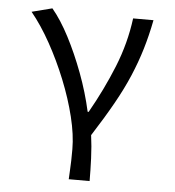

<svg xmlns="http://www.w3.org/2000/svg" viewBox="-50 -545 700 770"><g transform="rotate(5 300.0 -159.5)"><path d="M255 179Q256 157 257 139.5Q258 122 258.5 103.5Q259 85 259 58Q259 0 241.5 -71.5Q224 -143 194 -217.5Q164 -292 126.5 -359.5Q89 -427 48 -477L130 -498Q166 -455 199.5 -390.5Q233 -326 261.5 -250Q290 -174 307 -97H311Q365 -192 404 -288.5Q443 -385 456 -486H538Q526 -424 509.5 -369Q493 -314 469.5 -258.5Q446 -203 411.5 -141.5Q377 -80 329 -5Q335 38 337 87.5Q339 137 339 179Z"/></g></svg>

Font: Source Code Pro
Style: Regular
Weight: 400
Monospace: yes
Designer: Paul D. Hunt, Teo Tuominen
Foundry: Adobe Systems Incorporated
Version: Version 1.018;hotconv 1.0.116;makeotfexe 2.5.65601